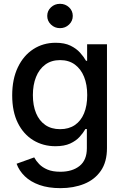

<svg xmlns="http://www.w3.org/2000/svg" viewBox="-20 -771 650 1006"><path d="M296.9 214.8Q233.4 214.8 186.8 198.2Q140.1 181.6 110.1 152.6Q80.1 123.5 66.9 86.9L159.2 53.7Q168.5 71.3 185.1 88.6Q201.7 106 228.5 117.4Q255.4 128.9 296.4 128.9Q358.9 128.9 397 98.4Q435.1 67.9 435.1 5.4V-95.2H427.7Q416 -74.7 397.2 -54Q378.4 -33.2 347.7 -19Q316.9 -4.9 270.5 -4.9Q206.1 -4.9 154.5 -36.1Q103 -67.4 73.5 -126.7Q43.9 -186 43.9 -271.5Q43.9 -356.4 73.5 -418.2Q103 -480 154.5 -513.4Q206.1 -546.9 271.5 -546.9Q318.4 -546.9 349.4 -531.7Q380.4 -516.6 399.9 -494.6Q419.4 -472.7 430.7 -452.6H436.5V-539.1H540.5V4.9Q540.5 77.6 508.3 124Q476.1 170.4 420.9 192.6Q365.7 214.8 296.9 214.8ZM294.9 -94.2Q340.3 -94.2 372.1 -115.7Q403.8 -137.2 420.4 -177.2Q437 -217.3 437 -272.9Q437 -327.6 420.4 -368.7Q403.8 -409.7 372.1 -432.9Q340.3 -456.1 294.9 -456.1Q249 -456.1 217 -432.4Q185.1 -408.7 168.7 -367.4Q152.3 -326.2 152.3 -272.9Q152.3 -218.3 168.9 -178.2Q185.5 -138.2 217.3 -116.2Q249 -94.2 294.9 -94.2ZM294.4 -623.5Q266.6 -623.5 247.1 -642.3Q227.5 -661.1 227.5 -687.5Q227.5 -714.4 247.1 -732.7Q266.6 -751 294.4 -751Q322.3 -751 341.8 -732.7Q361.3 -714.4 361.3 -687.5Q361.3 -661.1 341.8 -642.3Q322.3 -623.5 294.4 -623.5Z"/></svg>

Font: Inter 18pt Medium
Style: Regular
Weight: 500
Designer: Rasmus Andersson
Foundry: rsms
Version: Version 4.001;git-66647c0bb